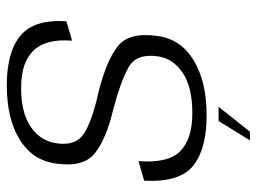

<svg xmlns="http://www.w3.org/2000/svg" viewBox="-117 -521 772 578"><g transform="rotate(-90 269.0 -232.0)"><path d="M210.5 4Q312.5 4 376.8 -35.2Q441 -74.5 450 -145.5Q461.5 -229.5 418.8 -263.5Q376 -297.5 280.5 -321.5Q200 -339 159 -363.2Q118 -387.5 126.5 -447Q133 -495.5 175.5 -525Q218 -554.5 293.5 -554.5Q370.5 -554.5 406.2 -516.8Q442 -479 435.5 -401L494 -418Q500.5 -514 451.5 -555.8Q402.5 -597.5 301 -597.5Q200.5 -597.5 137.5 -558.5Q74.5 -519.5 65.5 -448Q54 -366.5 96.5 -332.5Q139 -298.5 227 -277.5Q312.5 -255 355 -231.2Q397.5 -207.5 388.5 -143.5Q382.5 -98 339.5 -68.5Q296.5 -39 217.5 -39Q139.5 -39 102.8 -75.5Q66 -112 73 -201L14 -184Q8.5 -77 59 -36.5Q109.5 4 210.5 4ZM135.5 134.5H161.5L236.5 40H193.5Z"/></g></svg>

Font: Anybody Thin Light
Style: Italic
Weight: 300
Italic angle: -10°
Version: Version 1.113;gftools[0.9.25]